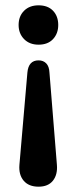

<svg xmlns="http://www.w3.org/2000/svg" viewBox="-20 -514 288 722"><path d="M125 188Q88 188 69 165.5Q50 143 53 106L83 -241Q85 -264 95.5 -275.5Q106 -287 125 -287Q143 -287 154 -275.5Q165 -264 166 -241L194 106Q197 143 179 165.5Q161 188 125 188ZM125 -346Q91 -346 70.5 -367Q50 -388 50 -420Q50 -453 70.5 -473.5Q91 -494 125 -494Q160 -494 179.5 -473.5Q199 -453 199 -420Q199 -388 179.5 -367Q160 -346 125 -346Z"/></svg>

Font: Nunito ExtraLight
Style: Regular
Weight: 200
Designer: Vernon Adams
Foundry: Vernon Adams
Version: Version 3.602